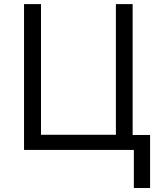

<svg xmlns="http://www.w3.org/2000/svg" viewBox="-20 -734 777 940"><path d="M714.8 -73.2V186.5H635.3V0H97.7V-713.9H180.7V-74.2H547.4V-713.9H629.4V-73.2Z"/></svg>

Font: Open Sans
Style: Regular
Weight: 400
Designer: Monotype Design Team
Foundry: Monotype Imaging Inc.
Version: Version 3.000; ttfautohint (v1.8.4)